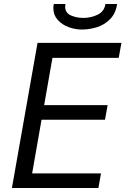

<svg xmlns="http://www.w3.org/2000/svg" viewBox="-20 -939 640 959"><path d="M167.5 -725H586.5L573 -650H242L200.5 -414H517.5L504.5 -341H187.5L140.5 -73H484.5L471.5 0H39.5ZM246.5 -898Q246.5 -909 248.5 -919H307Q305.5 -911.5 305.5 -905.5Q305.5 -874.5 334 -862Q362.5 -849.5 396 -849.5Q435.5 -849.5 468.5 -866Q501.5 -882.5 506.5 -919H565Q558 -872 530 -843.5Q502 -815 464.5 -803.2Q427 -791.5 388 -791.5Q355.5 -791.5 322.8 -803.5Q290 -815.5 268.2 -839.8Q246.5 -864 246.5 -898Z"/></svg>

Font: JuliaMono Italic
Style: Regular
Weight: 400
Italic angle: -9°
Monospace: yes
Designer: cormullion
Foundry: corm
Version: Version 0.049; ttfautohint (v1.8.4)